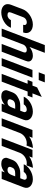

<svg xmlns="http://www.w3.org/2000/svg" viewBox="1108 -1815 713 2969"><g transform="rotate(90 1464.5 -330.5)"><path d="M213.1 -90C169.9 -90 161.2 -111.1 174.5 -146L245.6 -332C251.2 -346.7 258.6 -357.8 267.8 -365.5C282.8 -378 299 -388 325.7 -388C361.1 -388 374.7 -362.5 363.1 -332H481.8C514.7 -418 457.8 -482 359.2 -482C250.4 -482 152.1 -401.2 125.6 -332L54.5 -146C48.1 -129.3 44.6 -113 43.9 -97C41.2 -35.9 95 6 171.4 6C220.6 6 268.4 -8 315 -36C364.7 -65.9 393.1 -99.8 409.6 -143H290.9C281.2 -117.8 252.1 -90 213.1 -90Z M842.2 -482C792.2 -482 746.8 -464.7 706.1 -430L796.7 -667H676.7L421.8 0H541.8L669.4 -334C678.7 -358.4 711.8 -388 750 -388C789.5 -388 799.4 -366.6 786.9 -334L659.3 0H779.3L920.7 -370C926 -384 929.3 -395.3 930.5 -404C937 -449.6 897.4 -482 842.2 -482Z M879 0H999L1181 -476H1061ZM1098 -573H1218L1254 -667H1134Z M1122.2 0H1242.2L1395.4 -401H1459.2L1487.8 -476H1424.1L1479.1 -620L1331.6 -548L1304.1 -476H1245.3L1216.7 -401H1275.4Z M1600.4 -48 1582.1 0H1702.1L1832.4 -341C1863.4 -422.2 1798.7 -482 1706.3 -482C1598.9 -482 1501.1 -409.5 1474.9 -341H1593.6C1606.7 -364.3 1636.5 -388 1675.3 -388C1691.2 -388 1701.9 -383.3 1707.5 -374C1718.9 -355 1714.9 -347.5 1707.4 -328L1691.7 -287H1611.7C1586.7 -287 1564.1 -283.8 1543.7 -277.5C1523.4 -271.2 1498.9 -259.3 1470.2 -242C1441.5 -224.7 1420.4 -198.3 1406.9 -163L1386.2 -109C1379.1 -90.3 1370.2 -70.7 1377.4 -50C1386.5 -12.7 1417.3 6 1469.8 6C1526.5 6 1570 -21.2 1600.4 -48ZM1616.9 -209H1661.9L1644.4 -163C1631.5 -129.4 1614.4 -90 1560.2 -90C1527 -90 1507.3 -111.9 1518.1 -140L1527.2 -164C1539 -194.9 1569.3 -209 1616.9 -209Z M2230.6 -384 2268.1 -482C2201.3 -482 2133.5 -455.4 2091.3 -425L2110.8 -476H1990.8L1808.9 0H1928.9L2035.5 -279C2056 -332.7 2114.2 -388 2198.4 -388C2209.9 -388 2221.3 -386.3 2230.6 -384Z M2537.6 -384 2575.1 -482C2508.3 -482 2440.5 -455.4 2398.3 -425L2417.8 -476H2297.8L2115.9 0H2235.9L2342.5 -279C2363 -332.7 2421.2 -388 2505.4 -388C2516.9 -388 2528.3 -386.3 2537.6 -384Z M2645.4 -48 2627.1 0H2747.1L2877.4 -341C2908.4 -422.2 2843.7 -482 2751.3 -482C2643.9 -482 2546.1 -409.5 2519.9 -341H2638.6C2651.7 -364.3 2681.5 -388 2720.3 -388C2736.2 -388 2746.9 -383.3 2752.5 -374C2763.9 -355 2759.9 -347.5 2752.4 -328L2736.7 -287H2656.7C2631.7 -287 2609.1 -283.8 2588.7 -277.5C2568.4 -271.2 2543.9 -259.3 2515.2 -242C2486.5 -224.7 2465.4 -198.3 2451.9 -163L2431.2 -109C2424.1 -90.3 2415.2 -70.7 2422.4 -50C2431.5 -12.7 2462.3 6 2514.8 6C2571.5 6 2615 -21.2 2645.4 -48ZM2661.9 -209H2706.9L2689.4 -163C2676.5 -129.4 2659.4 -90 2605.2 -90C2572 -90 2552.3 -111.9 2563.1 -140L2572.2 -164C2584 -194.9 2614.3 -209 2661.9 -209Z"/></g></svg>

Font: Din Kursivschrift
Style: Breit
Weight: 400
Version: Version 1.089